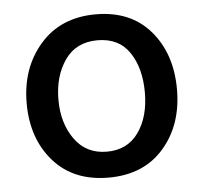

<svg xmlns="http://www.w3.org/2000/svg" viewBox="-43 -559 651 613"><g transform="rotate(-5 282.0 -252.5)"><path d="M283.5 -431Q215 -431 179 -379.5Q143 -328 143 -252.5Q143 -177 180 -125.5Q217 -74 283 -74Q349 -74 384.5 -124Q420 -174 420 -252Q420 -330 386 -380.5Q352 -431 283.5 -431ZM460 -440.5Q523 -367 523 -253Q523 -139 458.5 -65Q394 9 281.5 9Q169 9 105 -64Q41 -137 41 -250Q41 -363 107 -438.5Q173 -514 285 -514Q397 -514 460 -440.5Z"/></g></svg>

Font: Hind Colombo Medium
Style: Regular
Weight: 500
Designer: Jyotish Sonowal, Aditi Pimprikar
Foundry: Indian Type Foundry
Version: Version 1.000;PS 1.0;hotconv 1.0.86;makeotf.lib2.5.63406; tt